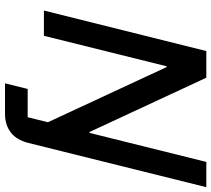

<svg xmlns="http://www.w3.org/2000/svg" viewBox="-60 -656 877 798"><g transform="rotate(90 379.0 -256.5)"><path d="M325.8 161.7 349.2 67.5H466.7L487.5 -16.7L258.3 -510H255L128.3 0H23.3L191.7 -675H302.5L528.3 -189.2H531.7L652.5 -675H757.5L573.3 65.8Q560.8 114.2 529.6 137.9Q498.3 161.7 452.5 161.7Z"/></g></svg>

Font: Funnel Sans Medium
Style: Italic
Weight: 500
Italic angle: -14.036°
Version: Version 1.000; Beta; Release 5; Build 24; ttfautohint (v1.8.